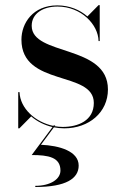

<svg xmlns="http://www.w3.org/2000/svg" viewBox="-20 -490 484 748"><path d="M55.5 10 101.5 -36.5C124 -17 153 -2.5 184.5 5L103.5 114C168.5 114 215.5 122.5 215.5 174.5C215.5 208 176.5 234 117.5 234V238.5C238.5 238.5 286.5 205 286.5 155C286.5 99 211.5 77 139.5 74L190 6C203 8.5 216.5 10 230.5 10C327 10 400.5 -52.5 400.5 -141.5C400.5 -318 103.5 -271 103.5 -389.5C103.5 -437.5 147.5 -464.5 204 -464.5C296.5 -464.5 363 -394 364 -330H368.5V-470H364L320.5 -426C291.5 -451.5 251 -469 203 -469C108 -469 63.5 -399.5 63.5 -335.5C63.5 -151 345.5 -216 345.5 -89C345.5 -20 284 4.5 224.5 4.5C214 4.5 203.5 3.5 193 1.5L195.5 -1.5H189L188 0.5C117.5 -14 58.5 -67.5 56 -131H51V10Z"/></svg>

Font: Bodoni* 36pt
Style: Regular
Weight: 400
Version: Version 2.3